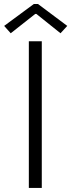

<svg xmlns="http://www.w3.org/2000/svg" viewBox="-37 -922 350 942"><path d="M104.5 -719.7H168V0H104.5ZM-16.6 -794.9 128.9 -902.3H149.4L293 -794.9L259.8 -758.8L141.6 -853.5H135.7L15.6 -758.8Z"/></svg>

Font: Reddit Sans Chocolate Light
Style: Regular
Weight: 300
Designer: Stephen Hutchings
Foundry: Reddit
Version: Version 1.013